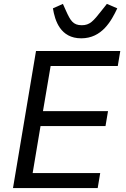

<svg xmlns="http://www.w3.org/2000/svg" viewBox="-20 -958 640 978"><path d="M477.6 0 490.4 -76.3H146.3L186.4 -315.7H517.4L530.2 -392H198.9L237.9 -621.8H579.9L592.7 -698.2H163.4L46.2 0ZM249.6 -915.5C259.6 -853 287.6 -762.8 393.8 -762.8C499.3 -762.8 547.2 -851.6 577.4 -915.5L524.5 -938.2L497.5 -904.1C455.3 -850.5 437.9 -829.5 396.3 -829.5C351.6 -829.5 338.1 -854.4 315.7 -904.1L300.4 -938.2Z"/></svg>

Font: Margiela Mono Italic Text It
Style: Regular
Weight: 400
Designer: Mike Abbink, Paul van der Laan, Pieter van Rosmalen
Foundry: Bold Monday
Version: Version 2.003 2021